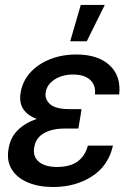

<svg xmlns="http://www.w3.org/2000/svg" viewBox="-20 -749 529 781"><path d="M196.3 11.7Q137.7 11.7 93.8 -6.6Q49.8 -24.9 28.1 -59.6Q6.3 -94.2 14.6 -143.1Q22 -189.9 52.7 -220Q83.5 -250 129.9 -265.1Q92.3 -278.8 74.7 -305.4Q57.1 -332 64 -373Q71.8 -418.9 103 -453.6Q134.3 -488.3 182.9 -507.8Q231.4 -527.3 290.5 -527.3Q378.9 -527.3 426 -483.4Q473.1 -439.5 464.8 -364.7H366.2Q370.6 -401.4 347.2 -423.6Q323.7 -445.8 277.8 -445.8Q232.9 -445.8 201.9 -425.5Q170.9 -405.3 166 -374Q161.1 -345.2 183.8 -325.2Q206.5 -305.2 260.7 -305.2H311.5L308.1 -281.7L298.8 -226.1H241.7Q192.4 -226.1 158.9 -207.3Q125.5 -188.5 119.1 -149.4Q112.8 -112.3 137.9 -91.1Q163.1 -69.8 212.4 -69.8Q314.5 -69.8 337.4 -156.7H439.5Q420.9 -74.2 353.5 -31.2Q286.1 11.7 196.3 11.7ZM265.6 -581.1 308.6 -729H406.2L333 -581.1Z"/></svg>

Font: Inter Display Medium
Style: Italic
Weight: 500
Italic angle: -9.39999°
Designer: Rasmus Andersson
Foundry: rsms
Version: Version 4.000;git-a52131595